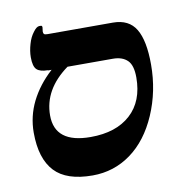

<svg xmlns="http://www.w3.org/2000/svg" viewBox="-71 -656 710 734"><g transform="rotate(-10 284.0 -289.0)"><path d="M133 -415 131 -416Q102 -416 89 -428Q76 -440 76 -476Q76 -500 84 -527Q91 -552 105 -570Q118 -588 129 -588Q137 -588 138 -587Q140 -585 140 -581L138 -565Q138 -558 141 -555Q144 -552 155 -552H408Q470 -552 497 -507Q524 -462 524 -369Q524 -266 485 -176Q446 -86 380 -38Q314 10 231 10Q130 10 84 -39Q37 -89 37 -190Q37 -253 65 -310Q94 -368 146 -415ZM210 -416H208Q110 -345 110 -244Q110 -136 249 -136Q348 -136 404 -187Q460 -238 460 -330Q460 -377 441 -396Q421 -416 384 -416Z"/></g></svg>

Font: Libra Serif Modern
Style: Bold Italic
Weight: 700
Italic angle: -12°
Designer: Stefan Peev, Context Ltd
Foundry: Stefan Peev, Context Ltd
Version: Version 1.000